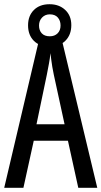

<svg xmlns="http://www.w3.org/2000/svg" viewBox="-20 -890 481 910"><path d="M351 0 302 -223H140L91 0H0L168 -714H270L441 0ZM235 -536Q231 -555 228 -572.5Q225 -590 223 -606.5Q221 -623 219 -638Q217 -615 212 -588.5Q207 -562 202 -536L153 -301H286ZM215 -669Q168 -669 140.5 -696.5Q113 -724 113 -770Q113 -815 140.5 -842.5Q168 -870 215 -870Q260 -870 289 -843Q318 -816 318 -771Q318 -725 290 -697Q262 -669 215 -669ZM216 -718Q239 -718 253 -732Q267 -746 267 -769Q267 -792 254 -807Q241 -822 216 -822Q194 -822 179.5 -807Q165 -792 165 -769Q165 -746 178 -732Q191 -718 216 -718Z"/></svg>

Font: Noto Sans Display ExtraCondensed
Style: Regular
Weight: 400
Width: 2
Version: Version 2.003